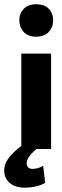

<svg xmlns="http://www.w3.org/2000/svg" viewBox="-67 -697 292 898"><path d="M32.7 0H171.9V-446.3H32.7ZM23.4 -602.1Q23.4 -570.3 43.5 -547.9Q63.5 -525.4 102.1 -525.4Q140.1 -525.4 160.9 -547.6Q181.6 -569.8 181.6 -602.1Q181.6 -634.3 161.4 -655.8Q141.1 -677.2 102.5 -677.2Q64.5 -677.2 43.9 -655.5Q23.4 -633.8 23.4 -602.1ZM59.1 -32.7Q10.3 -1.5 -18.6 32.2Q-47.4 65.9 -47.4 99.6Q-47.4 136.7 -21.5 158.7Q4.4 180.7 46.9 180.7Q75.2 180.7 101.1 174.8Q127 168.9 144.5 158.2L134.8 78.6Q123 85.9 110.1 89.4Q97.2 92.8 83.5 92.8Q71.8 92.8 64.7 85.7Q57.6 78.6 57.6 66.9Q57.6 49.8 73 30.5Q88.4 11.2 112.3 -7.3Z"/></svg>

Font: Roboto Flex Super Cond Bold
Style: Regular
Weight: 700
Width: 3
Designer: Berlow after Robertson
Foundry: Google
Version: Version 3.000